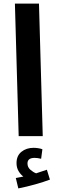

<svg xmlns="http://www.w3.org/2000/svg" viewBox="-20 -758 316 1069"><path d="M84 0 63 -738H197L218 0ZM82 291 68 233Q93 229 110 225Q94 213 83 194Q72 175 72 150Q72 109 99.5 87Q127 65 167 65Q178 65 192 67Q206 69 216 73L209 126Q189 121 173 121Q133 121 133 152Q133 173 149 187Q165 201 181 207Q213 197 241 187L258 242Q224 255 176 268.5Q128 282 82 291Z"/></svg>

Font: Noto Sans Arabic ExtCond
Style: Bold
Weight: 700
Width: 2
Designer: Monotype Design Team, Nadine Chahine, Nizar Qandah and Khaled Hosny
Foundry: Monotype Imaging Inc.
Version: Version 2.012; ttfautohint (v1.8.4.7-5d5b)